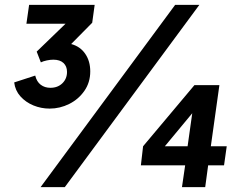

<svg xmlns="http://www.w3.org/2000/svg" viewBox="-20 -765 987 785"><path d="M183 -321Q148 -321 116.5 -334Q85 -347 63.5 -371Q42 -395 38 -428L124 -456Q130 -431 146.5 -418.5Q163 -406 186 -406Q216 -406 235 -424.5Q254 -443 254 -471Q254 -494 239.5 -507.5Q225 -521 198 -521Q186 -521 171.5 -518Q157 -515 147 -510L130 -554L248 -668H88L99 -745H367L357 -672L271 -585Q308 -575 328.5 -545Q349 -515 349 -473Q349 -428 325 -393.5Q301 -359 263 -340Q225 -321 183 -321ZM146 0 696 -745H795L245 0ZM724 0 737 -89H556L565 -167L775 -417H877L842 -167H907L896 -89H831L819 0ZM747 -167 766 -302 654 -167Z"/></svg>

Font: Plus Jakarta Sans
Style: Bold Italic
Weight: 700
Italic angle: -8°
Designer: Gumpita Rahayu
Foundry: Tokotype
Version: Version 2.071; ttfautohint (v1.8.4.7-5d5b);gftools[0.9.29]